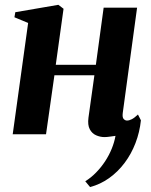

<svg xmlns="http://www.w3.org/2000/svg" viewBox="-20 -544 610 778"><path d="M477.5 -87Q475 -68.5 481 -62Q487 -55.5 494.5 -55.5Q503.5 -55.5 514.2 -61Q525 -66.5 539 -80L551 -56.5Q546 -8.5 529 35.8Q512 80 484.8 116.2Q457.5 152.5 422 177.8Q386.5 203 345 214L325.5 190.5Q349 176 369.2 155.2Q389.5 134.5 405.8 109.8Q422 85 432.8 58.5Q443.5 32 448 6.5Q443.5 7 428.5 9.2Q413.5 11.5 403.5 11.5Q386 11.5 369.5 4.2Q353 -3 343.8 -20.2Q334.5 -37.5 338.5 -67.5L362.5 -239H200.5L166.5 0H31.5L94 -451L38.5 -474L42 -494.5L216.5 -524.5L237.5 -508.5L206 -281.5H368.5L400 -513H535.5Z"/></svg>

Font: Merriweather 120pt
Style: Bold Italic
Weight: 700
Italic angle: -7.8°
Version: Version 2.101